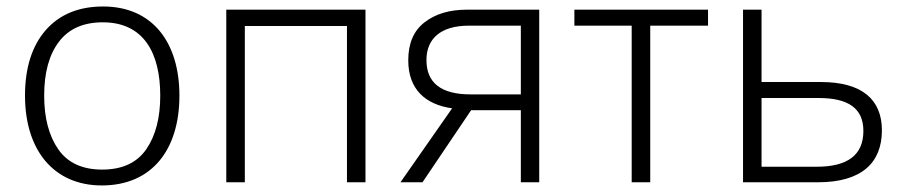

<svg xmlns="http://www.w3.org/2000/svg" viewBox="-20 -562 2797 592"><path d="M533.2 -267.1C533.2 -431.2 450.2 -542 297.9 -542C222.7 -542 163.6 -517.6 121.1 -469.2C78.6 -420.4 57.1 -353 57.1 -267.1C57.1 -98.6 146 9.8 293.9 9.8C448.2 9.8 533.2 -100.1 533.2 -267.1ZM116.2 -267.1C116.2 -337.9 131.3 -393.1 161.6 -433.1C191.9 -473.1 236.8 -493.2 296.9 -493.2C422.9 -493.2 474.1 -398.9 474.1 -267.1C474.1 -199.2 460 -144 431.2 -102.1C402.3 -60.1 356.9 -39.1 294.9 -39.1C233.9 -39.1 188.5 -60.1 159.7 -101.6C130.9 -143.1 116.2 -198.2 116.2 -267.1Z M677.7 -532.2V0H734.9V-481.9H1049.8V0H1106.9V-532.2Z M1432.6 -222.2H1585.9V0H1642.6V-532.2H1419.9C1365.7 -532.2 1322.3 -519 1289.1 -493.2C1255.4 -467.3 1238.8 -428.2 1238.8 -376C1238.8 -286.6 1291.5 -239.7 1374 -228L1214.8 0H1282.7ZM1294.9 -377C1294.9 -441.9 1337.9 -482.9 1425.8 -482.9H1585.9V-271H1430.7C1340.3 -271 1294.9 -306.2 1294.9 -377Z M2163.1 -532.2H1751V-482.9H1927.7V0H1984.9V-482.9H2163.1Z M2328.1 -309.1V-532.2H2271V0H2502C2636.7 0 2699.2 -60.1 2699.2 -160.2C2699.2 -254.4 2638.7 -309.1 2511.2 -309.1ZM2642.1 -158.2C2642.1 -84.5 2594.2 -47.9 2498 -47.9H2328.1V-259.8H2503.9C2595.2 -259.8 2642.1 -228.5 2642.1 -158.2Z"/></svg>

Font: Noto Reveo Sans
Style: Regular
Weight: 300
Designer: Monotype Design Team
Foundry: Monotype Imaging Inc.
Version: Version 2.007